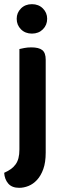

<svg xmlns="http://www.w3.org/2000/svg" viewBox="-21 -705 307 920"><path d="M-1 123Q17 115 30.5 105.5Q44 96 53.5 83Q63 70 67.5 52.5Q72 35 72 11V-470Q80 -472 95.5 -475Q111 -478 129 -478Q165 -478 181.5 -465Q198 -452 198 -419V26Q198 73 186.5 105Q175 137 156.5 157Q138 177 115.5 186Q93 195 71 195Q36 195 18.5 174.5Q1 154 -1 123ZM59 -615Q59 -644 79.5 -664.5Q100 -685 132 -685Q164 -685 184.5 -664.5Q205 -644 205 -615Q205 -585 184.5 -564.5Q164 -544 132 -544Q100 -544 79.5 -564.5Q59 -585 59 -615Z"/></svg>

Font: Baloo Chettan 2 SemiBold
Style: Regular
Weight: 600
Designer: Maithili Shingre, Unnati Kotecha and Ek Type
Foundry: Ek Type
Version: Version 1.640;hotconv 1.0.111;makeotfexe 2.5.65597; ttfautoh